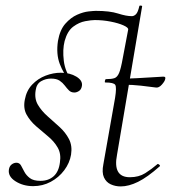

<svg xmlns="http://www.w3.org/2000/svg" viewBox="-20 -657 626 689"><path d="M413 12Q394 12 377.5 4.5Q361 -3 353 -20.5Q345 -38 351 -68L393 -306Q399 -344 393.5 -352.5Q388 -361 358 -361Q355 -361 356.5 -367Q358 -373 360 -373Q380 -373 390.5 -376.5Q401 -380 407.5 -395.5Q414 -411 420.5 -448Q427 -485 440 -551Q441 -558 423 -566Q405 -574 377 -579.5Q349 -585 320 -585Q308 -585 286 -581Q264 -577 243 -561.5Q222 -546 212 -510Q204 -479 209 -438.5Q214 -398 239 -368Q239 -364 236.5 -362.5Q234 -361 232 -364Q208 -392 194.5 -427.5Q181 -463 188 -510Q195 -550 214.5 -572Q234 -594 256.5 -604Q279 -614 298 -616Q317 -618 324 -618Q374 -618 403.5 -608.5Q433 -599 453 -599Q461 -599 468 -606Q475 -613 480 -635Q481 -638 486 -637Q491 -636 490 -634L400 -102Q384 -21 446 -21Q478 -21 501 -35.5Q524 -50 545 -68Q547 -70 551.5 -66Q556 -62 553 -60Q509 -21 475.5 -4.5Q442 12 413 12ZM539 -343Q516 -346 486 -349.5Q456 -353 421 -353L423 -375Q446 -375 472.5 -376.5Q499 -378 524 -379.5Q549 -381 566 -382Q571 -382 572.5 -380Q574 -378 573 -374Q572 -366 561 -353.5Q550 -341 539 -343ZM99 11Q63 11 35.5 -6.5Q8 -24 12 -49Q14 -61 22 -67Q30 -73 39 -73Q50 -73 55.5 -63Q61 -53 67.5 -40.5Q74 -28 87 -18Q100 -8 125 -8Q154 -8 172.5 -24.5Q191 -41 195 -74Q200 -105 187 -127.5Q174 -150 152 -168Q130 -186 109 -204.5Q88 -223 75.5 -245.5Q63 -268 69 -299Q75 -332 95.5 -353.5Q116 -375 143.5 -385.5Q171 -396 198 -396Q231 -396 254 -382Q277 -368 274 -349Q272 -336 263.5 -330.5Q255 -325 247 -325Q235 -325 227.5 -332.5Q220 -340 212.5 -350Q205 -360 194 -367.5Q183 -375 163 -375Q144 -375 127.5 -365.5Q111 -356 108 -333Q103 -303 116 -281Q129 -259 150.5 -240Q172 -221 193.5 -201.5Q215 -182 227.5 -158Q240 -134 235 -102Q230 -72 210.5 -46Q191 -20 162 -4.5Q133 11 99 11Z"/></svg>

Font: Cormorant Garamond Light
Style: Italic
Weight: 300
Italic angle: -10°
Designer: Christian Thalmann (Catharsis Fonts)
Foundry: Catharsis Fonts
Version: Version 4.001